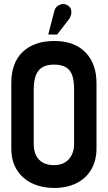

<svg xmlns="http://www.w3.org/2000/svg" viewBox="-20 -920 535 951"><path d="M321 -824Q330 -836 332.5 -849.5Q335 -863 331 -875Q327 -887 314 -894Q301 -902 287 -899.5Q273 -897 262.5 -888Q252 -879 249 -865L219 -749H263ZM36 -508V-186Q36 -121 64.5 -77Q93 -33 141 -11Q189 11 248 11Q311 11 358.5 -12.5Q406 -36 432 -80.5Q458 -125 458 -186V-507Q458 -605 403 -661Q348 -717 249 -717Q150 -717 93 -663.5Q36 -610 36 -508ZM147 -206V-476Q147 -519 157.5 -546.5Q168 -574 190 -587Q212 -600 247 -600Q285 -600 307 -586.5Q329 -573 338 -546Q347 -519 347 -476V-207Q347 -176 335 -152Q323 -128 301 -115Q279 -102 247 -102Q215 -102 192.5 -114.5Q170 -127 158.5 -150.5Q147 -174 147 -206Z"/></svg>

Font: Advent Pro
Style: Regular
Weight: 400
Designer: VivaRado, Andreas Kalpakidis
Foundry: VivaRado, Andreas Kalpakidis
Version: Version 3.000